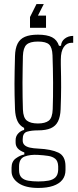

<svg xmlns="http://www.w3.org/2000/svg" viewBox="-20 -777 383 947"><path d="M169 150Q105.5 150 71.2 126.2Q37 102.5 37 68Q37 63.5 37 59Q37 54.5 37 50Q37 19 58.5 3.8Q80 -11.5 100 -15V-25Q77.5 -33.5 67.2 -45.5Q57 -57.5 57 -74Q57 -77 57 -80Q57 -83 57 -86Q57 -105.5 70.2 -119.2Q83.5 -133 99 -136V-146Q76.5 -157.5 66 -180.2Q55.5 -203 54 -238Q52.5 -276.5 52 -306.5Q51.5 -336.5 51.5 -364.5Q51.5 -392.5 52.2 -425Q53 -457.5 54 -501Q55 -538.5 66.8 -561.8Q78.5 -585 103 -595.5Q127.5 -606 167 -606Q212 -606 236.8 -593.2Q261.5 -580.5 271 -551H281Q282 -573 299.5 -586.5Q317 -600 341 -600V-566H333Q309 -566 294.5 -544.8Q280 -523.5 280 -483V-459Q281 -425.5 281.2 -398.2Q281.5 -371 281.5 -346.2Q281.5 -321.5 280.8 -295.2Q280 -269 279 -238Q277.5 -201 266 -178Q254.5 -155 230.5 -144.5Q206.5 -134 167 -134Q135 -134 113.5 -127.5Q92 -121 92 -91V-84Q92 -70 101 -61.5Q110 -53 127.2 -49Q144.5 -45 170 -44Q233 -41 268 -24.2Q303 -7.5 303 43Q303 47.5 303 52.5Q303 57.5 303 62Q303 90.5 287.5 110Q272 129.5 242 139.8Q212 150 169 150ZM169 118Q197.5 118 219.2 114Q241 110 253.5 97.8Q266 85.5 267 61Q267 56.5 267 52Q267 47.5 267 43Q266 17.5 252.5 6.2Q239 -5 216.8 -8.2Q194.5 -11.5 168 -13Q129 -15.5 101.5 -5Q74 5.5 74 44Q74 48.5 74 53Q74 57.5 74 62Q74 86.5 86 98.5Q98 110.5 119.5 114.2Q141 118 169 118ZM167 -168Q202.5 -168 220.5 -181.8Q238.5 -195.5 240 -239Q241 -267 241.5 -300.8Q242 -334.5 241.8 -370Q241.5 -405.5 240.8 -440Q240 -474.5 239 -504Q237.5 -543 222.2 -557.5Q207 -572 167 -572Q127.5 -572 111 -556.8Q94.5 -541.5 93 -501Q92.5 -476 91.8 -441.5Q91 -407 91 -369.8Q91 -332.5 91.5 -297.8Q92 -263 93 -237Q94.5 -196 112.8 -182Q131 -168 167 -168ZM196 -757 167 -700H207V-640H128V-693L160 -757Z"/></svg>

Font: Big Shoulders Text Thin Thin
Style: Regular
Weight: 250
Version: Version 2.002